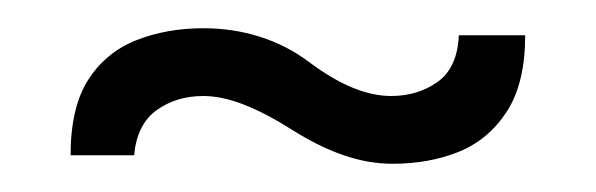

<svg xmlns="http://www.w3.org/2000/svg" viewBox="-20 -315 422 136"><path d="M30 -205H75Q77 -227 91 -237Q105 -247 124 -247Q137 -247 152.5 -241Q168 -235 187 -223Q206 -211 223.5 -205Q241 -199 258 -199Q284 -199 305 -207.5Q326 -216 339 -236Q352 -256 352 -290H305Q304 -267 290 -257Q276 -247 257 -247Q244 -247 229.5 -253Q215 -259 199 -271Q183 -283 164 -289Q145 -295 124 -295Q98 -295 76.5 -286.5Q55 -278 42.5 -258.5Q30 -239 30 -205Z"/></svg>

Font: Catamaran Light
Style: Regular
Weight: 300
Designer: Pria Ravichandran
Version: Version 2.000